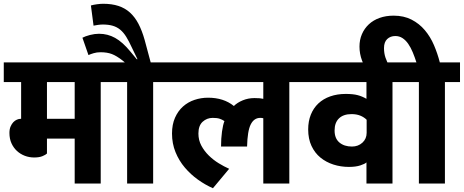

<svg xmlns="http://www.w3.org/2000/svg" viewBox="-30 -973 2459 1018"><path d="M219 -538V-343H366V-538ZM219 -159Q212 -152 195 -145Q178 -138 151 -138Q125 -138 101.5 -147Q78 -156 60 -172.5Q42 -189 31 -213Q20 -237 20 -268Q20 -288 26 -302Q32 -316 40.5 -325Q49 -334 59.5 -338.5Q70 -343 79 -343H82V-538H-10V-642H584V-538H504V0H366V-238H219Z M769 -642H862V-538H782V0H644V-538H564V-642H632L620 -652Q588 -677 563 -686.5Q538 -696 503 -696Q483 -696 466.5 -691Q450 -686 439 -681L407 -773Q422 -781 447 -787.5Q472 -794 495 -794Q541 -794 580.5 -772Q620 -750 661 -700L695 -659H699L669 -721Q654 -754 639.5 -777.5Q625 -801 607.5 -815.5Q590 -830 567.5 -836.5Q545 -843 515 -843Q504 -843 489.5 -841Q475 -839 466 -837L452 -944Q466 -948 484.5 -950.5Q503 -953 517 -953Q563 -953 598 -941.5Q633 -930 659 -906.5Q685 -883 704 -847Q723 -811 737 -761Z M1160 -331Q1148 -339 1134.5 -343.5Q1121 -348 1098 -348Q1067 -348 1044.5 -327.5Q1022 -307 1022 -265Q1022 -230 1037.5 -201Q1053 -172 1077 -148.5Q1101 -125 1129.5 -107.5Q1158 -90 1185 -78L1099 25Q1058 7 1019.5 -20.5Q981 -48 950 -84.5Q919 -121 900.5 -166.5Q882 -212 882 -265Q882 -313 898 -349Q914 -385 940.5 -408.5Q967 -432 1001.5 -443.5Q1036 -455 1073 -455Q1156 -455 1210 -411Q1228 -429 1257 -441Q1286 -453 1319 -453Q1337 -453 1347.5 -452Q1358 -451 1366 -449V-538H842V-642H1584V-538H1504V0H1366V-346Q1362 -347 1359 -347.5Q1356 -348 1350 -348Q1317 -348 1299.5 -313.5Q1282 -279 1280 -196H1142Q1142 -239 1147 -275Q1152 -311 1160 -331Z M1803 -475Q1842 -475 1866.5 -468.5Q1891 -462 1913 -449V-538H1564V-642H2131V-538H2051V0H1913V-112Q1905 -104 1880.5 -96Q1856 -88 1820 -88Q1777 -88 1738 -100.5Q1699 -113 1669 -137.5Q1639 -162 1621.5 -199.5Q1604 -237 1604 -287Q1604 -330 1618 -365Q1632 -400 1658 -424.5Q1684 -449 1721 -462Q1758 -475 1803 -475ZM1914 -338Q1900 -352 1880 -360Q1860 -368 1834 -368Q1791 -368 1767.5 -345.5Q1744 -323 1744 -281Q1744 -239 1769.5 -217.5Q1795 -196 1836 -196Q1869 -196 1891.5 -216.5Q1914 -237 1914 -269Z M2191 -538H2111V-642H2178Q2169 -670 2158.5 -695.5Q2148 -721 2134.5 -740.5Q2121 -760 2104 -771Q2087 -782 2066 -782Q2040 -782 2023 -766Q2006 -750 2006 -718Q2006 -690 2014 -667Q2022 -644 2034 -623L1933 -573L1926 -583Q1903 -616 1889.5 -652Q1876 -688 1876 -726Q1876 -762 1889 -792Q1902 -822 1925.5 -844Q1949 -866 1982.5 -878Q2016 -890 2057 -890Q2111 -890 2152 -869Q2193 -848 2222.5 -813Q2252 -778 2271 -733.5Q2290 -689 2302 -642H2409V-538H2329V0H2191Z"/></svg>

Font: Ek Mukta ExtraBold
Style: Regular
Weight: 800
Designer: Girish Dalvi and Yashodeep Gholap
Foundry: Ek Type
Version: Version 2.538;PS 1.002;hotconv 16.6.51;makeotf.lib2.5.65220;